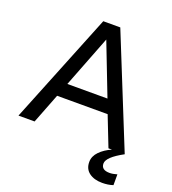

<svg xmlns="http://www.w3.org/2000/svg" viewBox="-163 -841 1050 1175"><g transform="rotate(20 362.0 -254.0)"><path d="M602.1 0 525.9 -194.8H196.8L121.1 0H16.1L306.2 -720.2H417L708 0Q605 55.7 605 97.2Q605 139.2 659.2 139.2Q680.7 139.2 708 130.9V201.2Q676.3 211.9 637.2 211.9Q585 211.9 552.5 187.7Q520 163.6 520 118.2Q520 80.6 549.6 50.3Q579.1 20 625 0ZM231 -284.2H492.2L361.8 -621.1Z"/></g></svg>

Font: Aspekta 450
Style: Regular
Weight: 450
Designer: Ivo Dolenc
Version: Version 2.000